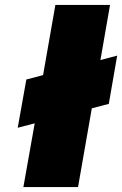

<svg xmlns="http://www.w3.org/2000/svg" viewBox="-20 -760 496 780"><path d="M422 -338 353 -320 297 0H75L121 -259L52 -241L87 -437L155 -455L205 -740H427L388 -516L456 -534Z"/></svg>

Font: Fz Poppins Black
Style: Italic
Weight: 900
Italic angle: -10°
Designer: Ninad Kale (Devanagari), Jonny Pinhorn (Latin)
Foundry: Indian Type Foundry
Version: Vit hóa bi Vntype.Com & FontZin.Com